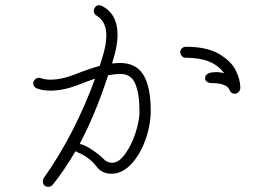

<svg xmlns="http://www.w3.org/2000/svg" viewBox="-20 -772 1040 735"><path d="M557 -349Q557 -294 537 -237.5Q517 -181 482.5 -144Q448 -107 407 -107Q370 -107 350 -134Q321 -171 279 -188L269 -193Q225 -118 182 -65Q176 -57 165 -57Q154 -57 149 -63Q144 -69 144 -79Q144 -86 148 -91Q266 -258 344 -471Q309 -459 277 -446Q221 -425 173 -425Q142 -425 120 -434Q114 -436 110.5 -442Q107 -448 107 -454Q108 -462 114 -468Q120 -474 128 -474Q133 -474 136 -473Q153 -467 173 -467Q214 -467 261 -485Q322 -509 362 -520Q374 -558 376 -566Q387 -605 387 -638Q387 -689 350 -712Q339 -718 339 -732Q340 -740 345.5 -746Q351 -752 359 -752Q365 -752 371 -749Q430 -718 430 -639Q430 -601 416 -553L409 -529Q429 -531 439 -531Q502 -531 529.5 -484.5Q557 -438 557 -349ZM900 -436Q900 -426 893 -419.5Q886 -413 879 -413Q872 -413 866.5 -417Q861 -421 859 -427Q849 -454 789 -454Q780 -454 772.5 -459Q765 -464 765 -472Q765 -481 771 -486.5Q777 -492 786 -494Q800 -496 811 -496Q820 -496 838 -492Q816 -522 780 -536.5Q744 -551 690 -551Q682 -551 676 -557.5Q670 -564 670 -573Q670 -581 676.5 -587Q683 -593 691 -593Q772 -593 818.5 -565.5Q865 -538 882.5 -502.5Q900 -467 900 -436ZM514 -345Q514 -413 498 -451Q482 -489 441 -489Q422 -489 394 -484Q345 -334 285 -221Q304 -218 333.5 -198Q363 -178 377 -163Q390 -149 410 -149Q435 -149 459.5 -183Q484 -217 499 -264Q514 -311 514 -345Z"/></svg>

Font: Tsukimi Rounded Light
Style: Regular
Weight: 300
Designer: Takashi Funayama
Foundry: Takashi Funayama
Version: Version 1.032; ttfautohint (v1.8.3)